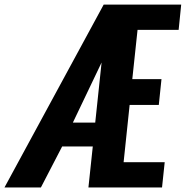

<svg xmlns="http://www.w3.org/2000/svg" viewBox="-69 -822 815 842"><path d="M-49.3 0 385.7 -801.8H725.6L714.4 -690.9H534.2L511.2 -475.1H639.2L627.4 -361.8H499.5L473.1 -110.8H653.3L641.6 0H318.8L337.9 -179.7H203.6L110.4 0ZM250.5 -284.2H348.6L376.5 -547.9Z"/></svg>

Font: Oswald
Style: Demi-Bold
Weight: 600
Designer: Vernon Adams
Foundry: Vernon Adams
Version: 3.0; ttfautohint (v0.94.23-7a4d-dirty) -l 8 -r 50 -G 200 -x 